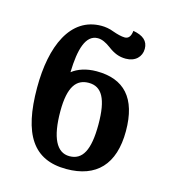

<svg xmlns="http://www.w3.org/2000/svg" viewBox="-81 -937 555 625"><g transform="rotate(15 196.0 -624.5)"><path d="M198 -379C299 -379 354 -436 354 -548C354 -660 304 -712 212 -712C177 -712 149 -702 130 -687C132 -765 147 -817 188 -817C202 -817 216 -810 231 -799C252 -783 270 -776 292 -776C324 -776 344 -796 344 -823C344 -849 327 -864 293 -870C291 -850 283 -842 271 -842C260 -842 245 -846 231 -851C216 -857 201 -859 189 -859C84 -859 38 -750 38 -611C38 -453 87 -379 198 -379ZM197 -422C154 -422 131 -467 131 -556C131 -640 156 -669 197 -669C241 -669 262 -632 262 -546C262 -459 241 -422 197 -422Z"/></g></svg>

Font: Noto Serif Georgian SemiCondensed Semi
Style: Regular
Weight: 600
Width: 4
Designer: Monotype Design Team
Foundry: Monotype Imaging Inc.
Version: Version 1.901